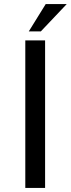

<svg xmlns="http://www.w3.org/2000/svg" viewBox="-20 -921 347 941"><path d="M104 -723H201V0H104ZM307 -901 180 -767H121L204 -901Z"/></svg>

Font: Josefin Sans Thin
Style: Regular
Weight: 400
Version: Version 2.000